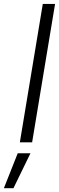

<svg xmlns="http://www.w3.org/2000/svg" viewBox="-76 -748 309 1009"><path d="M213.4 -727.5 92.8 0H28.3L148.9 -727.5ZM-55.7 241.2 17.1 57.6H84L-5.4 241.2Z"/></svg>

Font: Inter 24pt Light
Style: Italic
Weight: 300
Italic angle: -9.3988°
Designer: Rasmus Andersson
Foundry: rsms
Version: Version 4.001;git-66647c0bb